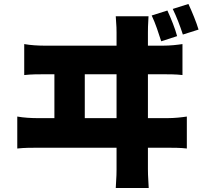

<svg xmlns="http://www.w3.org/2000/svg" viewBox="-20 -880 1040 967"><path d="M980 -731C969 -768 948 -819 929 -860L850 -835C870 -794 887 -749 901 -706ZM872 -698C862 -736 842 -786 823 -827L744 -802C764 -760 778 -715 792 -672ZM407 -285V-506H567V-285ZM725 -285V-506H800C824 -506 869 -506 899 -502V-658C872 -654 838 -650 800 -650H725V-716C725 -730 725 -752 728 -798H563C567 -746 567 -730 567 -716V-650H207C174 -650 135 -652 102 -658V-502C137 -506 175 -506 207 -506H254V-285H171C139 -285 100 -287 67 -293V-132C102 -136 140 -136 171 -136H567V-26C567 -16 567 9 563 67H729C725 7 725 -20 725 -28V-136H822C847 -136 892 -136 921 -132V-293C895 -289 860 -285 822 -285Z"/></svg>

Font: Noto Sans CJK Black
Style: Bold
Weight: 900
Designer: Ryoko NISHIZUKA (kana & ideographs); Paul D. Hunt (Latin, Greek & Cyrillic); Wenlong ZHANG (bopomofo); Sandoll Communica
Foundry: Adobe Systems Incorporated
Version: Version 1.000;PS 1;hotconv 1.0.78;makeotf.lib2.5.61930